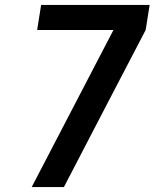

<svg xmlns="http://www.w3.org/2000/svg" viewBox="-20 -755 640 775"><path d="M108 0 438 -634H130L146 -735H584L568 -634Q486 -476 403 -317.5Q320 -159 238 0Z"/></svg>

Font: Iosevka Aile
Style: Bold Italic
Weight: 700
Italic angle: -9°
Designer: Belleve Invis
Foundry: Belleve Invis
Version: Version 28.0.1; ttfautohint (v1.8.4)